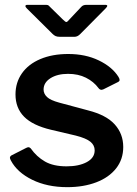

<svg xmlns="http://www.w3.org/2000/svg" viewBox="-20 -763 564 793"><path d="M335 -442C356.3 -431.3 373.7 -417 387 -399C390.3 -394.3 394.7 -392 400 -392C400.7 -392 403 -392.7 407 -394L469 -425C472.3 -427 474 -429.7 474 -433C474 -436.3 472.3 -440.7 469 -446C451.7 -473.3 424.7 -495.8 388 -513.5C351.3 -531.2 309.3 -540 262 -540C218 -540 179.5 -533 146.5 -519C113.5 -505 88.2 -485.3 70.5 -460C52.8 -434.7 44 -405.7 44 -373C44 -335.7 55.8 -305 79.5 -281C103.2 -257 140.3 -239 191 -227L293 -203C321.7 -195.7 341.8 -187.2 353.5 -177.5C365.2 -167.8 371 -156 371 -142C371 -121.3 360.2 -105.2 338.5 -93.5C316.8 -81.8 289 -76 255 -76C218.3 -76 188.5 -82.7 165.5 -96C142.5 -109.3 123 -127.3 107 -150C103.7 -153.3 100.7 -155 98 -155C94.7 -155 90.7 -153.7 86 -151L27 -121C23 -118.3 21 -115 21 -111C21 -109 22.3 -105.3 25 -100C42.3 -67.3 71.7 -40.8 113 -20.5C154.3 -0.2 202.7 10 258 10C302.7 10 342.5 3.3 377.5 -10C412.5 -23.3 439.8 -42.5 459.5 -67.5C479.2 -92.5 489 -122 489 -156C489 -192 477.3 -223 454 -249C430.7 -275 394 -294.3 344 -307L225 -339C200.3 -345.7 183.3 -353.5 174 -362.5C164.7 -371.5 160 -381.7 160 -393C160 -412.3 169.5 -428 188.5 -440C207.5 -452 231.7 -458 261 -458C289 -458 313.7 -452.7 335 -442ZM337 -743C327.7 -743 320.7 -740.3 316 -735L267 -683C261 -675.7 256.7 -672 254 -672C251.3 -672 246.3 -675.7 239 -683L186 -735C182.7 -739 179.8 -741.3 177.5 -742C175.2 -742.7 171 -743 165 -743H93C87.7 -743 85 -741.3 85 -738C85 -735.3 87 -732 91 -728L197 -623C201 -619 205.2 -616 209.5 -614C213.8 -612 219.7 -611 227 -611H288C296 -611 303.7 -614.7 311 -622L416 -728C420.7 -732.7 423 -736.3 423 -739C423 -741.7 420 -743 414 -743Z"/></svg>

Font: Libre Franklin SemiBold
Style: Regular
Weight: 600
Designer: Pablo Impallari, Rodrigo Fuenzalida
Foundry: Impallari Type
Version: Version 1.002; ttfautohint (v1.5)